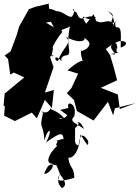

<svg xmlns="http://www.w3.org/2000/svg" viewBox="-45 -601 775 1069"><path d="M244 0 255 -100 205 -86 253 -227 234 -283 207 -322 166 -354C168 -303 196 -299 233 -263C220 -295 267 -299 248 -287C228 -294 285 -360 206 -357C275 -325 218 -320 303 -424C279 -437 336 -442 345 -456C319 -341 357 -310 331 -294C347 -294 285 -298 298 -260C251 -311 258 -254 279 -263C300 -336 364 -361 320 -397C403 -352 437 -377 423 -393C432 -381 476 -365 437 -330C483 -359 393 -297 409 -325C402 -327 404 -275 427 -238C435 -252 429 -297 331 -209L390 -191L353 -111L327 -82L367 -44L383 17L476 70L556 -34L585 41L595 2L710 -27L622 6L611 -75L516 -112L607 -154L589 -223L568 -294L544 -328L588 -360C537 -332 639 -287 572 -300C663 -319 583 -285 609 -342C606 -295 614 -374 592 -359C633 -390 694 -361 627 -336C627 -412 636 -454 601 -449C586 -477 613 -507 598 -478C536 -458 625 -517 554 -538C609 -510 584 -423 589 -462C561 -508 526 -459 492 -485C492 -485 503 -450 476 -522C428 -462 442 -466 390 -435C487 -455 428 -449 416 -510C458 -478 504 -505 482 -507C428 -523 405 -463 381 -532C331 -555 392 -564 356 -509C337 -499 305 -540 268 -539C199 -575 228 -517 246 -529C199 -568 202 -491 226 -501C140 -524 181 -486 209 -498C243 -509 256 -412 278 -435L211 -475L239 -480L226 -574L228 -581L151 -563L116 -550L62 -454L48 -406L14 -315L-19 -292L0 -272L12 -186L32 -197L90 -170L-19 -80L-25 -13L-18 -9L-22 43L38 73L132 26L160 58L205 -45ZM329 40C308 78 249 48 313 59C272 5 215 11 243 -4C213 43 207 13 184 31C210 13 166 21 196 21C171 131 193 66 203 181C219 110 255 106 212 192C298 129 306 139 309 176C305 167 289 181 255 185C299 177 252 205 274 210C222 259 207 311 246 310C263 339 199 382 202 362C222 323 224 306 270 320L290 371C320 409 329 434 297 448C317 450 251 428 294 362C259 408 280 416 369 389C366 320 345 346 335 276C359 285 399 242 403 147C445 216 447 217 446 184C404 118 398 177 392 209C362 201 377 180 372 89C344 152 420 72 382 81C368 110 387 38 423 117C377 84 338 77 368 47C388 -26 321 -46 336 0L290 11Z"/></svg>

Font: Hussar Lance
Style: ExBd
Weight: 700
Foundry: Cannot Into Space Fonts, PlusOne Fonts
Version: Version 2.270